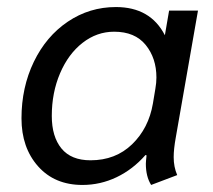

<svg xmlns="http://www.w3.org/2000/svg" viewBox="-20 -515 606 545"><path d="M41 -179Q41 -267 76 -339.5Q111 -412 172.5 -453.5Q234 -495 309 -495Q407 -495 448 -415L460 -485H542L479 -125Q473 -92 473 -69Q473 -41 483 -18L409 10Q394 -14 394 -50Q394 -56 396 -74L393 -75Q357 -34 311 -12Q265 10 214 10Q135 10 88 -43Q41 -96 41 -179ZM414 -221 421 -263Q424 -280 424 -295Q424 -350 393.5 -387.5Q363 -425 304 -425Q255 -425 214.5 -393.5Q174 -362 150.5 -307Q127 -252 127 -186Q127 -127 154.5 -93.5Q182 -60 237 -60Q308 -60 355 -105.5Q402 -151 414 -221Z"/></svg>

Font: Niramit
Style: Italic
Weight: 400
Italic angle: -10°
Version: Version 1.000; ttfautohint (v1.6)